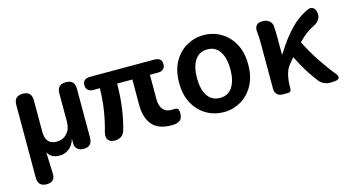

<svg xmlns="http://www.w3.org/2000/svg" viewBox="-81 -893 2574 1404"><g transform="rotate(-15 1205.5 -190.5)"><path d="M127 188Q61 188 61 120V-430Q61 -497 127 -497Q194 -497 194 -430V-192Q194 -94 277 -94Q326 -94 356.5 -127.5Q387 -161 387 -216V-430Q387 -497 453 -497Q520 -497 520 -430V-60Q520 8 455 8Q424 8 407 -8Q390 -24 390 -49V-87Q377 -40 345 -15Q313 10 274 10Q243 10 220.5 -0.5Q198 -11 183 -38L189 119Q194 188 127 188Z M691 8Q655 8 640.5 -12.5Q626 -33 635 -69Q657 -146 669.5 -226Q682 -306 683 -390H633Q608 -390 593.5 -403.5Q579 -417 579 -440Q579 -489 636 -489H1121Q1178 -489 1178 -440Q1178 -416 1163.5 -403Q1149 -390 1124 -390H1062V-208Q1062 -101 1150 -101Q1159 -101 1166 -101.5Q1173 -102 1177 -102Q1189 -102 1196.5 -94Q1204 -86 1204 -62Q1204 -22 1183 -7Q1162 8 1122 8Q1020 8 974.5 -46.5Q929 -101 929 -197V-390H814Q813 -289 801 -204Q789 -119 768 -48Q752 8 691 8Z M1515 14Q1445 14 1385 -20.5Q1325 -55 1289 -120Q1253 -185 1253 -277Q1253 -370 1289 -435Q1325 -500 1385 -534.5Q1445 -569 1515 -569Q1585 -569 1644.5 -534.5Q1704 -500 1740 -435Q1776 -370 1776 -277Q1776 -185 1740 -120Q1704 -55 1644.5 -20.5Q1585 14 1515 14ZM1515 -94Q1577 -94 1609 -143.5Q1641 -193 1641 -277Q1641 -361 1609 -411Q1577 -461 1515 -461Q1452 -461 1420 -411Q1388 -361 1388 -277Q1388 -193 1420 -143.5Q1452 -94 1515 -94Z M2327 7Q2301 9 2275 -3Q2249 -15 2235 -36Q2203 -78 2173.5 -124Q2144 -170 2108 -243L2079 -209Q2050 -176 2039 -133Q2028 -90 2028 -31V-26Q2028 0 2001 0H1962Q1936 0 1920.5 -16Q1905 -32 1905 -58V-393Q1905 -426 1904 -447.5Q1903 -469 1900 -498Q1898 -523 1911.5 -539Q1925 -555 1951 -555H1964Q1990 -555 2009 -539Q2028 -523 2030 -498Q2031 -487 2032 -464.5Q2033 -442 2033 -421V-285H2037Q2101 -389 2164.5 -455Q2228 -521 2303 -553Q2327 -563 2344 -549.5Q2361 -536 2363 -511L2364 -504Q2366 -478 2351.5 -458Q2337 -438 2314 -427Q2283 -412 2254.5 -391.5Q2226 -371 2190 -334Q2230 -254 2277.5 -181.5Q2325 -109 2378 -44Q2395 -24 2389 -10.5Q2383 3 2357 5Z"/></g></svg>

Font: Chiron GoRound TC SB
Style: Regular
Weight: 500
Designer: Ryoko NISHIZUKA 西塚涼子 (kana, bopomofo & ideographs); Paul D. Hunt (Latin, Greek & Cyrillic); Sandoll Communications 산돌커뮤니
Foundry: Adobe
Version: Version 1.000;hotconv 1.1.1;makeotfexe 2.6.0